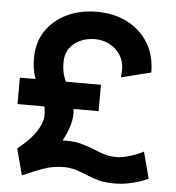

<svg xmlns="http://www.w3.org/2000/svg" viewBox="-53 -785 778 849"><g transform="rotate(5 336.0 -360.0)"><path d="M162.6 -297.9H28.8Q28.8 -306.2 28.8 -322.1Q28.8 -338.1 28.8 -356.4Q28.8 -374.8 28.8 -390.7Q28.8 -406.7 28.8 -415H162.6H388.7V-297.9ZM215.1 -500.5Q215.1 -462.9 224.7 -435.5Q234.4 -408.2 246.9 -384.8Q259.5 -361.3 269.2 -336.3Q278.8 -311.3 278.8 -278.3Q278.8 -247.6 268.4 -216.6Q258.1 -185.5 242.1 -156.7Q226.1 -127.9 208.7 -103.5Q191.4 -79.1 176.9 -61.3Q162.4 -43.5 155.3 -34.7L44.4 -103Q63.2 -116.7 82.2 -134.8Q101.1 -152.8 116.8 -173.6Q132.6 -194.3 142.2 -216.6Q151.9 -238.8 151.9 -260.7Q151.9 -293.9 141.5 -319.6Q131.1 -345.2 117.7 -371.1Q104.2 -397 93.9 -429.3Q83.5 -461.7 83.5 -507.8Q83.5 -576.2 117.4 -627.3Q151.4 -678.5 210.3 -706.7Q269.3 -734.9 344.5 -734.9Q419.7 -734.9 478.8 -704.7Q537.8 -674.6 571.8 -619.3Q605.7 -564 605.7 -488.3L473.6 -455.3Q474.1 -458.5 475.1 -466.6Q476.1 -474.6 476.1 -488.3Q476.1 -526.1 458.3 -554.3Q440.4 -582.5 410.5 -598.1Q380.6 -613.8 344.5 -613.8Q311 -613.8 281.4 -600.7Q251.7 -587.6 233.4 -562.4Q215.1 -537.1 215.1 -500.5ZM604 -137.2 635.3 -19.5Q623 -13.2 599.7 -5.1Q576.4 2.9 546.6 8.8Q516.8 14.6 484.6 14.6Q444.3 14.6 415 6.6Q385.7 -1.5 361.3 -11.7Q336.9 -22 312.1 -30Q287.4 -38.1 255.9 -38.1Q208.5 -38.1 164.2 -21.7Q119.9 -5.4 75.2 14.6L44.4 -103Q68.6 -111.8 103.8 -124Q138.9 -136.2 178.6 -145.8Q218.3 -155.3 255.9 -155.3Q296.1 -155.3 325.4 -147.2Q354.7 -139.2 379.2 -128.9Q403.6 -118.7 428.5 -110.6Q453.4 -102.5 484.6 -102.5Q506.1 -102.5 530.8 -109.1Q555.4 -115.7 575.7 -124Q595.9 -132.3 604 -137.2Z"/></g></svg>

Font: Giphurs
Style: Regular
Weight: 400
Version: Version 2.010